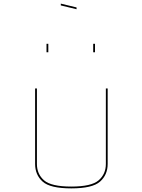

<svg xmlns="http://www.w3.org/2000/svg" viewBox="-20 -1119 786 1061"><path d="M174 -630H184V-213Q184 -157 223.5 -122.5Q263 -88 374 -88Q485 -88 525 -122.5Q565 -157 565 -213V-630H575V-213Q575 -153 533 -115.5Q491 -78 374 -78Q257 -78 215.5 -115.5Q174 -153 174 -213ZM247 -830H237V-877H247ZM505 -830H495V-877H505ZM403 -1078V-1068L316 -1089V-1099Z"/></svg>

Font: Bungee Hairline
Style: Regular
Weight: 400
Designer: David Jonathan Ross
Foundry: David Jonathan Ross
Version: Version 1.000;PS 1.0;hotconv 1.0.72;makeotf.lib2.5.5900